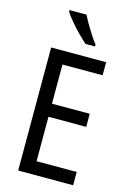

<svg xmlns="http://www.w3.org/2000/svg" viewBox="-139 -1009 726 1076"><g transform="rotate(15 224.0 -471.5)"><path d="M399 0H80V-714H399V-638H166V-411H385V-335H166V-77H399ZM224 -943Q235 -920 251 -892.5Q267 -865 284 -839Q301 -813 316 -794V-783H261Q241 -800 213.5 -828Q186 -856 162 -884.5Q138 -913 125 -934V-943Z"/></g></svg>

Font: Noto Sans Gurmukhi Condensed
Style: Regular
Weight: 400
Width: 3
Designer: Jelle Bosma - Monotype Design Team
Foundry: Monotype Imaging Inc.
Version: Version 2.004; ttfautohint (v1.8.4.7-5d5b)